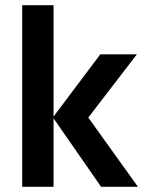

<svg xmlns="http://www.w3.org/2000/svg" viewBox="-20 -715 562 735"><path d="M185 0H65V-695H185V-269L364 -507H504L318 -265L508 0H367L185 -262Z"/></svg>

Font: Hind Kochi SemiBold
Style: Regular
Weight: 600
Designer: Dhruvi Tolia
Foundry: Indian Type Foundry
Version: Version 0.702;PS 1.0;hotconv 1.0.81;makeotf.lib2.5.63406